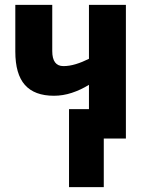

<svg xmlns="http://www.w3.org/2000/svg" viewBox="-20 -570 597 790"><path d="M498 -550V0H407V200H264V-121H346V-221Q312 -200 275.5 -188Q239 -176 202 -176Q122 -176 82.5 -220.5Q43 -265 43 -358V-550H195V-360Q195 -298 241 -298Q265 -298 291.5 -306Q318 -314 346 -328V-550Z"/></svg>

Font: Noto Sans Condensed ExtraBold
Style: Regular
Weight: 800
Width: 3
Designer: Monotype Design Team
Foundry: Monotype Imaging Inc.
Version: Version 2.013; ttfautohint (v1.8.4.7-5d5b)